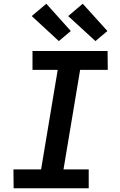

<svg xmlns="http://www.w3.org/2000/svg" viewBox="-20 -1008 640 1028"><path d="M455 0H53L52 -101H200L289 -634H154V-735H556L557 -634H409L320 -101H455ZM491 -788 345 -922 423 -988 555 -842ZM295 -788 150 -922 228 -988 359 -842Z"/></svg>

Font: Iosevka Extended
Style: Bold Italic
Weight: 700
Width: 7
Italic angle: -9°
Monospace: yes
Designer: Belleve Invis
Foundry: Belleve Invis
Version: Version 32.5.0; ttfautohint (v1.8.4)